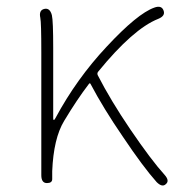

<svg xmlns="http://www.w3.org/2000/svg" viewBox="-20 -554 539 581"><path d="M482 3Q471 14 454 -3Q413 -49 352 -140Q293 -226 254 -300Q252 -304 249 -300Q213 -253 174 -188Q142 -135 138 -36Q138 -24 138 -12Q138 0 122 0Q105 0 105 -24V-396Q105 -486 102 -500Q97 -523 114 -527Q131 -531 137 -508Q141 -491 141 -409V-196Q141 -191 143 -191Q145 -191 148 -197Q212 -316 303 -413Q396 -513 447 -531Q469 -539 475 -522Q481 -506 459 -497Q383 -467 277 -337Q273 -332 276 -326Q315 -250 374 -163Q438 -69 478 -25Q494 -7 482 3Z"/></svg>

Font: Resource Han Rounded JP ExtraLight
Style: Regular
Weight: 250
Designer: Cyano Hao (round all glyphs); Ryoko NISHIZUKA 西塚涼子 (kana, bopomofo & ideographs); Paul D. Hunt (Latin, Greek & Cyrillic)
Foundry: Cyano Hao
Version: 0.990